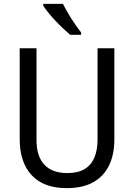

<svg xmlns="http://www.w3.org/2000/svg" viewBox="-20 -964 694 994"><path d="M572 -242Q572 -165 545 -108.5Q518 -52 463.5 -21Q409 10 325 10Q206 10 144 -57Q82 -124 82 -243V-714H169V-240Q169 -155 209.5 -111.5Q250 -68 329 -68Q383 -68 417.5 -88.5Q452 -109 468.5 -148Q485 -187 485 -241V-714H572ZM306 -944Q317 -922 333 -894.5Q349 -867 367 -841Q385 -815 400 -796V-784H343Q327 -798 306.5 -817Q286 -836 266 -857.5Q246 -879 229.5 -899.5Q213 -920 204 -934V-944Z"/></svg>

Font: Noto Sans Hebrew SemiCondensed
Style: Regular
Weight: 400
Width: 4
Designer: Monotype Design Team
Foundry: Monotype Imaging Inc.
Version: Version 2.003